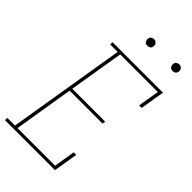

<svg xmlns="http://www.w3.org/2000/svg" viewBox="-302 -994 1076 1076"><g transform="rotate(45 235.5 -456.0)"><path d="M-29 0V-18H32L147 -717H88V-735H488L464 -590H444L465 -717H167L113 -391H374L371 -373H110L52 -18H350L371 -145H391L367 0ZM440 -859Q434 -859 428.5 -861Q423 -863 419.5 -868Q416 -873 415 -879Q414 -885 415 -891Q415 -896 417.5 -900Q420 -904 424 -906.5Q428 -909 432 -910.5Q436 -912 441 -912Q447 -912 452.5 -909.5Q458 -907 462 -902Q466 -897 467 -891Q468 -885 467 -879Q466 -874 463.5 -870Q461 -866 457.5 -863.5Q454 -861 449.5 -860Q445 -859 440 -859ZM240 -859Q234 -859 228.5 -861Q223 -863 219.5 -868Q216 -873 215 -879Q214 -885 215 -891Q215 -896 217.5 -900Q220 -904 224 -906.5Q228 -909 232 -910.5Q236 -912 241 -912Q247 -912 252.5 -909.5Q258 -907 262 -902Q266 -897 267 -891Q268 -885 267 -879Q266 -874 263.5 -870Q261 -866 257.5 -863.5Q254 -861 249.5 -860Q245 -859 240 -859Z"/></g></svg>

Font: Iosevka Curly Slab Thin
Style: Italic
Weight: 100
Italic angle: -9°
Monospace: yes
Designer: Belleve Invis
Foundry: Belleve Invis
Version: Version 22.1.2; ttfautohint (v1.8.4)